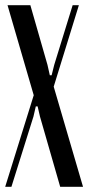

<svg xmlns="http://www.w3.org/2000/svg" viewBox="-22 -720 340 740"><path d="M161 -470 170 -430H177L187 -470L258 -700H282L185 -386L298 0H210L132 -271L123 -310H116L107 -271L22 0H-2L108 -353L7 -700H95Z"/></svg>

Font: Moniqa SemBd Narrow Heading
Style: Regular
Weight: 600
Width: 4
Designer: Rajesh Rajput
Foundry: Rajesh Rajput
Version: Version 1.000